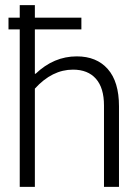

<svg xmlns="http://www.w3.org/2000/svg" viewBox="-20 -730 531 750"><path d="M57.1 -615.2H13.2V-661.1H57.1V-710H116.2V-661.1H297.9V-615.2H116.2V-441.9H119.1Q190.4 -509.8 279.8 -509.8Q357.4 -509.8 401.1 -460.2Q444.8 -410.6 444.8 -314.9V0H386.2V-317.9Q386.2 -386.7 354.7 -422.4Q323.2 -458 265.1 -458Q183.6 -458 116.2 -383.8V0H57.1Z"/></svg>

Font: LT Hoop Light
Style: Regular
Weight: 300
Designer: Daniel Lyons
Foundry: LyonsType
Version: Version 1.000